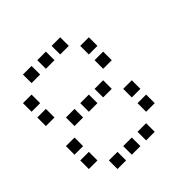

<svg xmlns="http://www.w3.org/2000/svg" viewBox="-174 -824 948 948"><g transform="rotate(-45 300.0 -350.0)"><path d="M121 -680Q120 -680 120 -680Q120 -680 120 -679V-621Q120 -620 120 -620Q120 -620 121 -620H179Q180 -620 180 -620Q180 -620 180 -621V-679Q180 -680 180 -680Q180 -680 179 -680ZM221 -680Q220 -680 220 -680Q220 -680 220 -679V-621Q220 -620 220 -620Q220 -620 221 -620H279Q280 -620 280 -620Q280 -620 280 -621V-679Q280 -680 280 -680Q280 -680 279 -680ZM321 -680Q320 -680 320 -680Q320 -680 320 -679V-621Q320 -620 320 -620Q320 -620 321 -620H379Q380 -620 380 -620Q380 -620 380 -621V-679Q380 -680 380 -680Q380 -680 379 -680ZM21 -580Q20 -580 20 -580Q20 -580 20 -579V-521Q20 -520 20 -520Q20 -520 21 -520H79Q80 -520 80 -520Q80 -520 80 -521V-579Q80 -580 80 -580Q80 -580 79 -580ZM421 -580Q420 -580 420 -580Q420 -580 420 -579V-521Q420 -520 420 -520Q420 -520 421 -520H479Q480 -520 480 -520Q480 -520 480 -521V-579Q480 -580 480 -580Q480 -580 479 -580ZM21 -480Q20 -480 20 -480Q20 -480 20 -479V-421Q20 -420 20 -420Q20 -420 21 -420H79Q80 -420 80 -420Q80 -420 80 -421V-479Q80 -480 80 -480Q80 -480 79 -480ZM421 -480Q420 -480 420 -480Q420 -480 420 -479V-421Q420 -420 420 -420Q420 -420 421 -420H479Q480 -420 480 -420Q480 -420 480 -421V-479Q480 -480 480 -480Q480 -480 479 -480ZM121 -380Q120 -380 120 -380Q120 -380 120 -379V-321Q120 -320 120 -320Q120 -320 121 -320H179Q180 -320 180 -320Q180 -320 180 -321V-379Q180 -380 180 -380Q180 -380 179 -380ZM221 -380Q220 -380 220 -380Q220 -380 220 -379V-321Q220 -320 220 -320Q220 -320 221 -320H279Q280 -320 280 -320Q280 -320 280 -321V-379Q280 -380 280 -380Q280 -380 279 -380ZM321 -380Q320 -380 320 -380Q320 -380 320 -379V-321Q320 -320 320 -320Q320 -320 321 -320H379Q380 -320 380 -320Q380 -320 380 -321V-379Q380 -380 380 -380Q380 -380 379 -380ZM21 -280Q20 -280 20 -280Q20 -280 20 -279V-221Q20 -220 20 -220Q20 -220 21 -220H79Q80 -220 80 -220Q80 -220 80 -221V-279Q80 -280 80 -280Q80 -280 79 -280ZM421 -280Q420 -280 420 -280Q420 -280 420 -279V-221Q420 -220 420 -220Q420 -220 421 -220H479Q480 -220 480 -220Q480 -220 480 -221V-279Q480 -280 480 -280Q480 -280 479 -280ZM21 -180Q20 -180 20 -180Q20 -180 20 -179V-121Q20 -120 20 -120Q20 -120 21 -120H79Q80 -120 80 -120Q80 -120 80 -121V-179Q80 -180 80 -180Q80 -180 79 -180ZM421 -180Q420 -180 420 -180Q420 -180 420 -179V-121Q420 -120 420 -120Q420 -120 421 -120H479Q480 -120 480 -120Q480 -120 480 -121V-179Q480 -180 480 -180Q480 -180 479 -180ZM121 -80Q120 -80 120 -80Q120 -80 120 -79V-21Q120 -20 120 -20Q120 -20 121 -20H179Q180 -20 180 -20Q180 -20 180 -21V-79Q180 -80 180 -80Q180 -80 179 -80ZM221 -80Q220 -80 220 -80Q220 -80 220 -79V-21Q220 -20 220 -20Q220 -20 221 -20H279Q280 -20 280 -20Q280 -20 280 -21V-79Q280 -80 280 -80Q280 -80 279 -80ZM321 -80Q320 -80 320 -80Q320 -80 320 -79V-21Q320 -20 320 -20Q320 -20 321 -20H379Q380 -20 380 -20Q380 -20 380 -21V-79Q380 -80 380 -80Q380 -80 379 -80Z"/></g></svg>

Font: Doto Black Medium
Style: Regular
Weight: 500
Monospace: yes
Version: Version 1.000